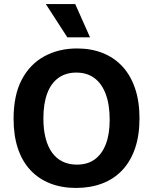

<svg xmlns="http://www.w3.org/2000/svg" viewBox="-20 -913 755 947"><path d="M355 14Q284 14 227 -8.5Q170 -31 129.5 -74.5Q89 -118 68 -181.5Q47 -245 47 -327Q47 -444 87.5 -520.5Q128 -597 199 -635.5Q270 -674 360 -674Q430 -674 486.5 -651.5Q543 -629 583.5 -585.5Q624 -542 646 -477.5Q668 -413 668 -330Q668 -245 646 -181Q624 -117 583 -73.5Q542 -30 484 -8Q426 14 355 14ZM359 -101Q412 -101 447.5 -127Q483 -153 502 -202Q521 -251 521 -322Q521 -397 501.5 -449Q482 -501 445.5 -528Q409 -555 356 -555Q305 -555 268.5 -529Q232 -503 213 -452.5Q194 -402 194 -329Q194 -274 205 -231.5Q216 -189 237 -160Q258 -131 289 -116Q320 -101 359 -101ZM312 -729 206 -893H351L424 -729Z"/></svg>

Font: Bricolage Grotesque 24pt
Style: Bold
Weight: 700
Designer: Mathieu Triay
Foundry: Atelier Triay
Version: Version 1.001;gftools[0.9.33.dev8+g029e19f]